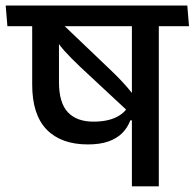

<svg xmlns="http://www.w3.org/2000/svg" viewBox="-41 -654 684 674"><path d="M516.5 -587.5H422V0H516.5ZM375 -562H622.5L616.5 -634.5H369ZM-15 -562H597L591 -634.5H-21ZM267.5 -147Q310 -147 339.8 -157.5Q369.5 -168 388.2 -187Q407 -206 416.5 -231.5H426L423 -310.5Q410.5 -268.5 376.8 -247.8Q343 -227 287 -227Q228 -227 197 -260.2Q166 -293.5 166 -366V-587H72V-357Q72 -251.5 122.8 -199.2Q173.5 -147 267.5 -147ZM144 -535.5Q160 -503.5 184 -476.8Q208 -450 243 -417L430 -243L453.5 -283Q439 -306.5 422.5 -327.2Q406 -348 387.5 -367.8Q369 -387.5 348 -407.5L160.5 -586.5Z"/></svg>

Font: Anek Devanagari Medium
Style: Regular
Weight: 500
Designer: Kailash Malviya (Devanagari) & Yesha Goshar (Latin)
Foundry: Ek Type
Version: Version 1.003